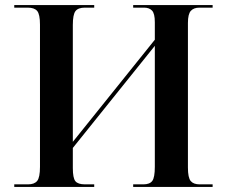

<svg xmlns="http://www.w3.org/2000/svg" viewBox="-20 -734 893 754"><path d="M36 0H350V-10H314Q286 -10 276 -22.5Q266 -35 266 -74V-153L588 -554V-79Q588 -37 578 -23.5Q568 -10 543 -10H503V0H815V-10H764Q740 -10 729 -23Q718 -36 718 -76V-644Q718 -679 729.5 -691.5Q741 -704 763 -704H815V-714H503V-704H546Q566 -704 577 -692.5Q588 -681 588 -647V-578L266 -177V-636Q266 -677 276.5 -690.5Q287 -704 313 -704H350V-714H36V-704H89Q115 -704 126 -691Q137 -678 137 -637V-79Q137 -37 126 -23.5Q115 -10 90 -10H36Z"/></svg>

Font: Noto Serif Display Semi
Style: Regular
Weight: 600
Designer: Monotype Design Team
Foundry: Monotype Imaging Inc.
Version: Version 1.900